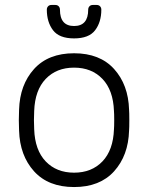

<svg xmlns="http://www.w3.org/2000/svg" viewBox="-20 -745 598 775"><path d="M502 -260Q502 -228 501 -218Q498 -117 440.5 -53.5Q383 10 279 10Q175 10 117.5 -53.5Q60 -117 57 -218L56 -260L57 -302Q60 -403 117.5 -466.5Q175 -530 279 -530Q383 -530 440.5 -466.5Q498 -403 501 -302Q502 -292 502 -260ZM118 -297 117 -260 118 -223Q121 -139 164.5 -93.5Q208 -48 279 -48Q350 -48 393.5 -93.5Q437 -139 440 -223Q441 -233 441 -260Q441 -287 440 -297Q437 -381 393.5 -426.5Q350 -472 279 -472Q208 -472 164.5 -426.5Q121 -381 118 -297ZM203 -725Q212 -725 217 -719.5Q222 -714 222 -706Q222 -640 279 -640Q336 -640 336 -706Q336 -714 341 -719.5Q346 -725 355 -725H370Q379 -725 384 -719.5Q389 -714 389 -706Q389 -656 364 -623Q339 -590 279 -590Q219 -590 194 -623Q169 -656 169 -706Q169 -714 174 -719.5Q179 -725 188 -725Z"/></svg>

Font: Rubik
Style: Regular
Weight: 300
Designer: Hubert & Fischer
Foundry: Hubert & Fischer
Version: Version 1.100